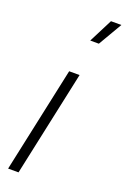

<svg xmlns="http://www.w3.org/2000/svg" viewBox="-214 -1237 847 1299"><g transform="rotate(20 209.5 -587.5)"><path d="M319 -1004H257L344 -1175H419ZM31 0 194 -760H269L106 0Z"/></g></svg>

Font: Be Vietnam Pro Light
Style: Italic
Weight: 300
Italic angle: -12°
Designer: Lam Bao, Tony Le, Vietanh Nguyen
Foundry: Yellow Type Foundry
Version: Version 1.002; ttfautohint (v1.8.3)